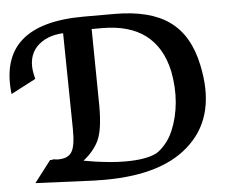

<svg xmlns="http://www.w3.org/2000/svg" viewBox="-54 -816 1113 892"><g transform="rotate(-5 502.5 -370.0)"><path d="M76.7 -1 153.8 -101.6 164.6 -102.1Q168 -104.5 172.4 -103.5Q176.8 -102.5 186 -101.6H192.4Q237.8 -101.6 254.9 -128.9Q273.4 -157.2 272 -238.3L265.6 -683.6Q225.6 -681.6 194.8 -669.2Q164.1 -656.7 142.1 -634.3Q96.2 -585.4 113.3 -504.4L118.2 -483.4L2.4 -422.9Q-35.6 -752 367.2 -752H509.8Q593.8 -752 658 -735.6Q722.2 -719.2 766.6 -687Q858.9 -621.6 888.2 -478.5Q937 -246.6 805.7 -117.7Q677.2 11.7 398.9 11.7Q396 11.7 388.4 11.7Q380.9 11.7 374 11.2H352.5ZM359.9 -76.7Q397 -71.3 432.6 -68.1Q468.3 -64.9 504.4 -64.9Q600.1 -64.9 649.4 -90.3Q670.4 -104 691.2 -128.2Q711.9 -152.3 726.6 -186Q752.9 -248 759 -318.4Q765.1 -388.7 750.5 -463.9Q700.7 -691.4 447.8 -691.4H399.4L403.8 -331.1Q403.8 -278.3 398.2 -237.8Q392.6 -197.3 379.9 -170.4Q370.1 -149.9 352.3 -127.9Q334.5 -106 308.6 -85.4Z"/></g></svg>

Font: IranNastaliq
Style: Regular
Weight: 400
Designer: Hossein Zahedi
Version: Version 1.5